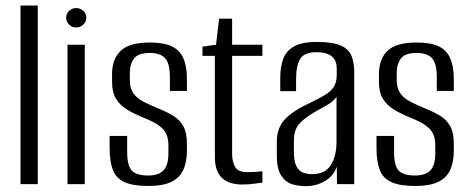

<svg xmlns="http://www.w3.org/2000/svg" viewBox="-20 -654 1669 682"><path d="M52.8 0V-634.3H114.1V0Z M219.8 0V-495H281.1V0ZM250.5 -556.4Q235.9 -556.4 225.5 -566.6Q215 -576.9 215 -591.1Q215 -605.5 225.5 -615.4Q235.9 -625.3 250.5 -625.3Q265.3 -625.3 275.9 -615.4Q286.6 -605.5 286.6 -591.2Q286.6 -576.9 275.9 -566.6Q265.3 -556.4 250.5 -556.4Z M506.9 6.6Q453.3 6.6 423.1 -6.7Q393 -19.9 381.2 -49.7Q369.4 -79.5 369.4 -127.9V-171.2H431.7V-113.6Q431.7 -66.5 447.8 -48.5Q464 -30.6 506.3 -30.6Q543.4 -30.6 560.8 -48.9Q578.2 -67.2 578.2 -109.5V-137.7Q578.2 -160.6 570.9 -177.4Q563.6 -194.3 544.2 -208.3Q524.9 -222.2 490.2 -235.8Q457.5 -249.1 432.3 -264.2Q407.1 -279.3 392.6 -302.3Q378.1 -325.3 378.1 -361.3V-391.5Q378.1 -444 408.5 -473.5Q438.8 -503 512.1 -503Q560.1 -503 588.8 -490.1Q617.5 -477.1 630.8 -448.2Q644 -419.4 644 -372.9V-331H583.5V-379.2Q583.5 -429.1 566.2 -447.5Q549 -465.9 512.4 -465.9Q470.3 -465.9 455.8 -445.9Q441.2 -425.9 441.2 -396.4V-369.2Q441.2 -340.8 453.6 -322.9Q466 -305 489.1 -293.1Q512.2 -281.2 544.5 -267.8Q573.5 -256.2 595.8 -242.5Q618.2 -228.8 631.1 -205.9Q644 -182.9 644 -142.5V-120.1Q644 -79.6 631.5 -51.2Q618.9 -22.9 589 -8.1Q559.1 6.6 506.9 6.6Z M840.6 1.4Q818.7 1.4 800.7 -3.8Q782.8 -9.1 769.9 -20.6Q757 -32.1 750.1 -50.8Q743.3 -69.4 743.3 -97.2V-455.6H699.2V-488.4L747.3 -495L758.3 -587.8H804.5V-495H912V-455.6H804.5V-107.8Q804.5 -80 815 -61.2Q825.4 -42.5 858.6 -42.5Q872.8 -42.5 888.9 -43.6Q904.9 -44.7 912 -45.5V-5.4Q904.2 -4.7 884 -1.6Q863.9 1.4 840.6 1.4Z M1065.6 7.3Q1042.6 7.3 1019.2 0.9Q995.8 -5.6 979.6 -29.1Q963.3 -52.6 963.3 -102.5V-150.8Q963.3 -201.2 993.5 -231.7Q1023.6 -262.2 1076.9 -286.4Q1110.9 -302.8 1132.7 -315.7Q1154.4 -328.5 1165.3 -344.9Q1176.1 -361.4 1176.1 -387.8V-409.1Q1176.1 -433.5 1166.1 -446.1Q1156 -458.7 1139.7 -463.7Q1123.4 -468.6 1105 -468.6Q1060.1 -468.6 1045.9 -444.3Q1031.7 -420.1 1031.7 -372.3V-330.3H975.5V-378Q975.5 -415 985.4 -443.5Q995.3 -472 1023.3 -488.5Q1051.2 -505 1105 -505Q1162.3 -505 1190.7 -492.2Q1219.1 -479.3 1228.7 -455.2Q1238.3 -431.2 1238.3 -398.1V0H1177L1176.3 -61.8Q1164.2 -27.6 1133 -10.1Q1101.9 7.3 1065.6 7.3ZM1088.6 -35.3Q1134.1 -35.3 1154.7 -67Q1175.4 -98.6 1175.4 -152.1V-310.1Q1164.9 -294 1141.8 -280.9Q1118.8 -267.7 1095.3 -254.6Q1061.2 -234.8 1042.6 -213.6Q1023.9 -192.3 1023.9 -154.4V-115.5Q1023.9 -78.7 1033.8 -61.7Q1043.7 -44.6 1059 -40Q1074.2 -35.3 1088.6 -35.3Z M1454.9 6.6Q1401.3 6.6 1371.1 -6.7Q1341 -19.9 1329.2 -49.7Q1317.4 -79.5 1317.4 -127.9V-171.2H1379.7V-113.6Q1379.7 -66.5 1395.8 -48.5Q1412 -30.6 1454.3 -30.6Q1491.4 -30.6 1508.8 -48.9Q1526.2 -67.2 1526.2 -109.5V-137.7Q1526.2 -160.6 1518.9 -177.4Q1511.6 -194.3 1492.2 -208.3Q1472.9 -222.2 1438.2 -235.8Q1405.5 -249.1 1380.3 -264.2Q1355.1 -279.3 1340.6 -302.3Q1326.1 -325.3 1326.1 -361.3V-391.5Q1326.1 -444 1356.5 -473.5Q1386.8 -503 1460.1 -503Q1508.1 -503 1536.8 -490.1Q1565.5 -477.1 1578.8 -448.2Q1592 -419.4 1592 -372.9V-331H1531.5V-379.2Q1531.5 -429.1 1514.2 -447.5Q1497 -465.9 1460.4 -465.9Q1418.3 -465.9 1403.8 -445.9Q1389.2 -425.9 1389.2 -396.4V-369.2Q1389.2 -340.8 1401.6 -322.9Q1414 -305 1437.1 -293.1Q1460.2 -281.2 1492.5 -267.8Q1521.5 -256.2 1543.8 -242.5Q1566.2 -228.8 1579.1 -205.9Q1592 -182.9 1592 -142.5V-120.1Q1592 -79.6 1579.5 -51.2Q1566.9 -22.9 1537 -8.1Q1507.1 6.6 1454.9 6.6Z"/></svg>

Font: Alumni Sans Thin
Style: Regular
Weight: 100
Designer: Robert E. Leuschke
Foundry: Robert E. Leuschke
Version: Version 1.018